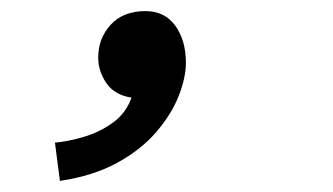

<svg xmlns="http://www.w3.org/2000/svg" viewBox="-20 -167 600 346"><path d="M88 159 79 90Q103 88 131.5 79.5Q160 71 183.5 54Q207 37 217 9Q186 4 171.5 -17.5Q157 -39 157 -63Q157 -98 179.5 -122.5Q202 -147 242 -147Q277 -147 296 -120.5Q315 -94 315 -54Q315 -27 302 6Q289 39 261.5 71Q234 103 191 126.5Q148 150 88 159Z"/></svg>

Font: Ubuntu Sans Mono
Style: Italic
Weight: 400
Italic angle: -13.5°
Monospace: yes
Designer: Dalton Maag Ltd
Foundry: Dalton Maag Ltd
Version: Version 1.006